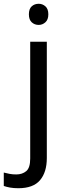

<svg xmlns="http://www.w3.org/2000/svg" viewBox="-75 -757 353 1017"><path d="M78 -681Q78 -710 93 -723.5Q108 -737 130 -737Q150 -737 165.5 -723.5Q181 -710 181 -681Q181 -653 165.5 -639Q150 -625 130 -625Q108 -625 93 -639Q78 -653 78 -681ZM22 240Q-3 240 -22 236.5Q-41 233 -55 228V157Q-40 161 -24 164Q-8 167 11 167Q43 167 64 149.5Q85 132 85 83V-536H173V80Q173 155 137 197.5Q101 240 22 240Z"/></svg>

Font: Noto Sans Tifinagh
Style: Regular
Weight: 400
Designer: JamraPatel
Foundry: JamraPatel LLC
Version: Version 2.004; ttfautohint (v1.8.4.7-5d5b)